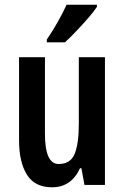

<svg xmlns="http://www.w3.org/2000/svg" viewBox="-20 -786 528 816"><path d="M426 -543V0H339L326 -71H320Q283 10 201 10Q128 10 94.5 -43.5Q61 -97 61 -189V-543H171V-218Q171 -89 229 -89Q280 -89 297.5 -132.5Q315 -176 315 -261V-543ZM392 -757Q379 -737 355 -709.5Q331 -682 304.5 -654Q278 -626 256 -606H179V-618Q206 -658 227 -695.5Q248 -733 263 -766H392Z"/></svg>

Font: Noto Sans Malayalam ExtraCondensed SemiBold
Style: Regular
Weight: 600
Width: 2
Designer: Jelle Bosma - Monotype Design Team
Foundry: Monotype Imaging Inc.
Version: Version 2.104; ttfautohint (v1.8.4.7-5d5b)